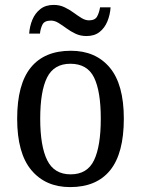

<svg xmlns="http://www.w3.org/2000/svg" viewBox="-20 -753 576 783"><path d="M266 10Q166 10 108 -59Q50 -128 50 -269Q50 -409 105.5 -477.5Q161 -546 269 -546Q370 -546 427.5 -477.5Q485 -409 485 -269Q485 -128 429.5 -59Q374 10 266 10ZM268 -42Q336 -42 363.5 -99.5Q391 -157 391 -269Q391 -381 363.5 -437Q336 -493 267 -493Q200 -493 172 -437Q144 -381 144 -269Q144 -157 172.5 -99.5Q201 -42 268 -42ZM333 -606Q308 -606 288 -615.5Q268 -625 251 -637.5Q234 -650 218.5 -659.5Q203 -669 188 -669Q161 -669 153 -652.5Q145 -636 143 -616H99Q101 -646 112 -672.5Q123 -699 144.5 -716Q166 -733 199 -733Q223 -733 243 -723.5Q263 -714 280 -701.5Q297 -689 312.5 -679.5Q328 -670 343 -670Q368 -670 376.5 -686.5Q385 -703 388 -723H431Q429 -693 418 -666Q407 -639 386 -622.5Q365 -606 333 -606Z"/></svg>

Font: Noto Serif SemiCondensed
Style: Regular
Weight: 400
Width: 4
Designer: Monotype Design Team
Foundry: Monotype Imaging Inc.
Version: Version 2.013